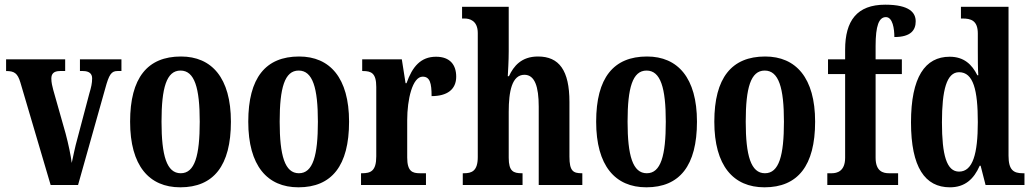

<svg xmlns="http://www.w3.org/2000/svg" viewBox="-20 -789 4404 819"><path d="M67 -437 196 0H313L429 -412C445 -471 455 -486 481 -486H498V-536H321V-486H334C361 -486 373 -474 373 -455C373 -434 369 -417 361 -390L311 -201C299 -159 292 -120 286 -94C282 -126 272 -174 260 -219L207 -406C203 -421 199 -437 199 -454C199 -474 209 -486 236 -486H258V-536H6V-486C41 -486 55 -477 67 -437Z M749 10C891 10 965 -82 965 -270C965 -457 883 -548 752 -548C609 -548 535 -457 535 -270C535 -82 616 10 749 10ZM751 -50C691 -50 669 -125 669 -270C669 -414 690 -488 750 -488C810 -488 832 -414 832 -270C832 -125 811 -50 751 -50Z M1253 10C1395 10 1469 -82 1469 -270C1469 -457 1387 -548 1256 -548C1113 -548 1039 -457 1039 -270C1039 -82 1120 10 1253 10ZM1255 -50C1195 -50 1173 -125 1173 -270C1173 -414 1194 -488 1254 -488C1314 -488 1336 -414 1336 -270C1336 -125 1315 -50 1255 -50Z M1520 0H1797V-50H1771C1739 -50 1717 -58 1717 -117V-277C1717 -364 1739 -462 1783 -462C1814 -462 1821 -434 1821 -379C1887 -379 1926 -407 1926 -462C1926 -512 1900 -547 1840 -547C1775 -547 1739 -505 1714 -434H1710L1694 -536H1525V-486H1528C1564 -486 1585 -477 1585 -418V-122C1585 -59 1561 -50 1524 -50H1520Z M1954 0H2209V-50H2206C2170 -50 2150 -58 2150 -116V-312C2150 -400 2164 -470 2217 -470C2261 -470 2278 -420 2278 -334V0H2464V-50H2462C2425 -50 2409 -59 2409 -121V-354C2409 -489 2365 -548 2275 -548C2204 -548 2171 -507 2151 -464H2146C2147 -484 2150 -529 2150 -570V-760H1951V-710H1962C1982 -710 2018 -702 2018 -648V-119C2018 -59 1992 -50 1959 -50H1954Z M2737 10C2879 10 2953 -82 2953 -270C2953 -457 2871 -548 2740 -548C2597 -548 2523 -457 2523 -270C2523 -82 2604 10 2737 10ZM2739 -50C2679 -50 2657 -125 2657 -270C2657 -414 2678 -488 2738 -488C2798 -488 2820 -414 2820 -270C2820 -125 2799 -50 2739 -50Z M3241 10C3383 10 3457 -82 3457 -270C3457 -457 3375 -548 3244 -548C3101 -548 3027 -457 3027 -270C3027 -82 3108 10 3241 10ZM3243 -50C3183 -50 3161 -125 3161 -270C3161 -414 3182 -488 3242 -488C3302 -488 3324 -414 3324 -270C3324 -125 3303 -50 3243 -50Z M3509 0H3811V-50H3772C3747 -50 3715 -58 3715 -116V-473H3827V-536H3715V-593C3715 -679 3729 -716 3759 -716C3788 -716 3795 -666 3795 -631C3867 -631 3886 -662 3886 -698C3886 -734 3861 -769 3756 -769C3635 -769 3585 -700 3585 -577V-536H3512V-473H3585V-116C3585 -58 3550 -50 3528 -50H3509Z M4032 10C4096 10 4134 -25 4159 -82H4163L4184 0H4350V-50H4343C4303 -50 4282 -64 4282 -125V-760H4079V-710H4086C4121 -710 4151 -702 4151 -646V-578C4151 -539 4151 -499 4153 -468H4149C4126 -514 4092 -547 4031 -547C3926 -547 3866 -460 3866 -267C3866 -75 3926 10 4032 10ZM4071 -57C4018 -57 3998 -127 3998 -267C3998 -405 4018 -481 4071 -481C4132 -481 4151 -405 4151 -268C4151 -134 4130 -57 4071 -57Z"/></svg>

Font: Noto Serif Devanagari ExtraCondensed
Style: Bold
Weight: 700
Width: 2
Designer: Universal Thirst, Indian Type Foundry and the Monotype Design Team
Foundry: Monotype Imaging Inc.
Version: Version 2.004